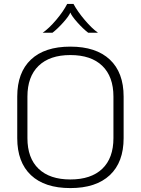

<svg xmlns="http://www.w3.org/2000/svg" viewBox="-20 -949 718 980"><path d="M68 -244V-456Q68 -579 138 -645Q208 -711 339 -711Q470 -711 540.5 -645Q611 -579 611 -456V-244Q611 -121 540.5 -55Q470 11 339 11Q208 11 138 -55Q68 -121 68 -244ZM559 -244V-456Q559 -558 502 -613Q445 -668 339 -668Q234 -668 177 -613Q120 -558 120 -456V-244Q120 -142 177 -87.5Q234 -33 339 -33Q445 -33 502 -87.5Q559 -142 559 -244ZM323 -929H355Q376 -890 412.5 -847Q449 -804 480 -782H430Q404 -802 375 -834.5Q346 -867 339 -885Q332 -867 303 -834.5Q274 -802 248 -782H198Q230 -804 266.5 -847Q303 -890 323 -929Z"/></svg>

Font: KoHo Light
Style: Regular
Weight: 300
Version: Version 1.000; ttfautohint (v1.6)